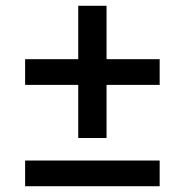

<svg xmlns="http://www.w3.org/2000/svg" viewBox="-20 -645 640 665"><path d="M349 -167H251V-351H67V-440H251V-625H349V-440H533V-351H349ZM533 0H67V-89H533Z"/></svg>

Font: IBM Plex Sans Medm
Style: Regular
Weight: 500
Designer: Mike Abbink, Paul van der Laan, Pieter van Rosmalen
Foundry: Bold Monday
Version: Version 3.005